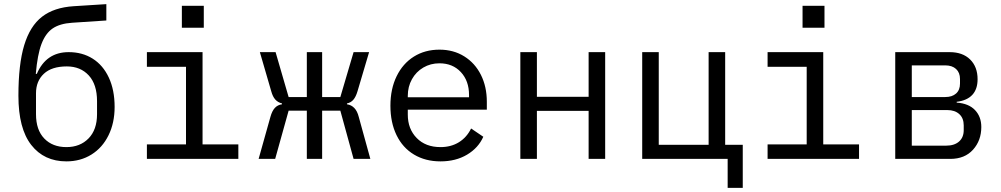

<svg xmlns="http://www.w3.org/2000/svg" viewBox="-20 -768 4840 928"><path d="M69 -305Q69 -457 97 -549.5Q125 -642 183 -687Q241 -732 336 -738L494 -748V-669L328 -658Q269 -654 234.5 -630.5Q200 -607 180.5 -555.5Q161 -504 153 -411H158Q203 -516 312 -516Q378 -516 428 -484.5Q478 -453 506 -393Q534 -333 534 -251Q534 -174 504.5 -114Q475 -54 422 -21Q369 12 301 12Q193 12 131 -67.5Q69 -147 69 -305ZM449 -216V-279Q449 -360 409 -403.5Q369 -447 303 -447Q230 -447 192 -411.5Q154 -376 154 -317V-216Q154 -140 194 -98.5Q234 -57 301 -57Q367 -57 408 -99Q449 -141 449 -216Z M690 -70H879V-445H690V-516H959V-70H1132V0H690ZM965 -740V-634H859V-740Z M1463 -233H1375L1310 0H1230L1287 -203Q1295 -232 1308.5 -246.5Q1322 -261 1343 -264V-268Q1323 -273 1310.5 -287Q1298 -301 1291 -327L1236 -516H1312L1375 -299H1463V-516H1537V-299H1625L1689 -516H1764L1708 -327Q1700 -300 1688 -286Q1676 -272 1657 -268V-264Q1678 -261 1692.5 -246Q1707 -231 1714 -203L1770 0H1689L1625 -233H1537V0H1463Z M1867 -257Q1867 -338 1897 -399.5Q1927 -461 1980.5 -494.5Q2034 -528 2104 -528Q2172 -528 2224 -495.5Q2276 -463 2304.5 -406Q2333 -349 2333 -276V-238H1951V-214Q1951 -145 1994 -101Q2037 -57 2109 -57Q2160 -57 2198 -80.5Q2236 -104 2257 -147L2316 -107Q2292 -53 2237.5 -20.5Q2183 12 2109 12Q2036 12 1981 -21Q1926 -54 1896.5 -115Q1867 -176 1867 -257ZM1951 -305V-298H2247V-309Q2247 -377 2207.5 -419.5Q2168 -462 2104 -462Q2061 -462 2026 -441.5Q1991 -421 1971 -385Q1951 -349 1951 -305Z M2495 -516H2575V-300H2825V-516H2905V0H2825V-232H2575V0H2495Z M3497 0H3084V-516H3164V-68H3405V-516H3485V-68H3570V140H3497Z M3690 -70H3879V-445H3690V-516H3959V-70H4132V0H3690ZM3965 -740V-634H3859V-740Z M4307 -516H4570Q4633 -516 4669 -480.5Q4705 -445 4705 -385Q4705 -337 4679.5 -309.5Q4654 -282 4604 -276V-272Q4662 -268 4692.5 -236Q4723 -204 4723 -154Q4723 -89 4683 -44.5Q4643 0 4573 0H4307ZM4553 -64Q4593 -64 4615.5 -84Q4638 -104 4638 -139V-162Q4638 -197 4616.5 -216.5Q4595 -236 4559 -236H4387V-64ZM4549 -299Q4582 -299 4601 -316Q4620 -333 4620 -364V-386Q4620 -417 4601 -434.5Q4582 -452 4549 -452H4387V-299Z"/></svg>

Font: iA Writer Mono V
Style: Regular
Weight: 400
Designer: Mike Abbink, Paul van der Laan, Pieter van Rosmalen
Foundry: Bold Monday
Version: Version 2.000